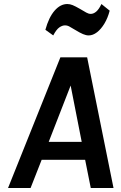

<svg xmlns="http://www.w3.org/2000/svg" viewBox="-20 -934 603 954"><path d="M20 0 280 -649H413L544 0H431L403 -140H187L132 0ZM222 -229H386L331 -509ZM244.5 -758 205.5 -786Q222.5 -848 251.2 -881Q280 -914 314.5 -914Q327.5 -914 341 -908.5Q354.5 -903 377 -890Q397.5 -878 408.8 -871.5Q420 -865 431 -865Q444.5 -865 458 -876.2Q471.5 -887.5 484 -914L525 -881Q515.5 -844.5 498.8 -816.8Q482 -789 461.8 -773.5Q441.5 -758 420.5 -758Q408 -758 392.5 -764.5Q377 -771 352.5 -786Q331.5 -799 322.5 -803.5Q313.5 -808 303.5 -808Q289.5 -808 274.8 -797.8Q260 -787.5 244.5 -758Z"/></svg>

Font: Karla
Style: Bold Italic
Weight: 700
Italic angle: -8°
Designer: Jonathan Pinhorn
Version: Version 2.004;gftools[0.9.33]